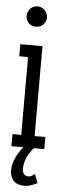

<svg xmlns="http://www.w3.org/2000/svg" viewBox="-57 -671 285 872"><g transform="rotate(5 85.5 -234.5)"><path d="M15 -410H55V-55H15V0H70C43 31 23 72 23 107C23 150 46 174 88 174C111 174 131 166 148 156L132 116C124 124 115 130 103 130C87 130 76 119 76 98C76 58 94 28 117 0H165V-55H116V-465H15ZM32 -596C32 -570 52 -550 78 -550C104 -550 125 -570 125 -596C125 -622 104 -643 78 -643C52 -643 32 -622 32 -596Z"/></g></svg>

Font: Stint Ultra Condensed
Style: Regular
Weight: 400
Width: 1
Designer: Astigmatic (AOETI)
Foundry: Astigmatic (AOETI)
Version: Version 1.000